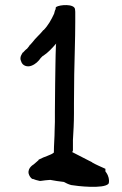

<svg xmlns="http://www.w3.org/2000/svg" viewBox="-20 -716 474 745"><path d="M62 -478C67 -460 87 -455 102 -461C118 -467 130 -479 138 -491L146 -499H147C167 -512 182 -529 198 -547C198 -545 197 -543 197 -540C195 -492 195 -440 194 -390C194 -358 193 -314 193 -282V-243C193 -233 192 -222 192 -211C192 -184 189 -153 189 -124C178 -114 153 -109 131 -97H130V-95C124 -90 119 -85 113 -80H112V-79C111 -78 87 -66 91 -43C93 -35 98 -26 106 -21L107 -22C114 -19 124 -16 134 -14H138C150 -16 161 -17 175 -18C191 -15 209 -12 228 -10C235 -6 245 -1 256 2C278 6 382 18 401 -3C403 -7 403 -12 403 -15C402 -33 395 -43 389 -51V-61C372 -69 354 -76 337 -86V-87H336C310 -100 285 -113 260 -126C262 -128 263 -131 263 -133V-173C265 -206 267 -239 267 -276V-315C267 -348 268 -393 268 -427C269 -493 272 -563 272 -630V-670C272 -675 271 -678 271 -680V-681C267 -702 212 -698 198 -689L196 -686V-681C192 -674 192 -669 190 -663C179 -639 166 -616 149 -599H148C136 -583 119 -570 105 -551L97 -542H96C95 -541 93 -537 93 -537L85 -527C80 -524 73 -516 70 -513V-512L69 -513C66 -508 54 -494 62 -478Z"/></svg>

Font: Scribbler
Style: ExBd
Weight: 800
Designer: Mew Too
Foundry: Cannot Into Space Fonts
Version: Version 1.001